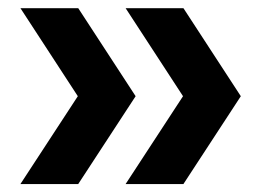

<svg xmlns="http://www.w3.org/2000/svg" viewBox="-20 -518 660 470"><path d="M30 -67.5 170.5 -282.5 30 -498H171.5L312 -282.5L171.5 -67.5ZM287.5 -67.5 428 -282.5 287.5 -498H429L569.5 -282.5L429 -67.5Z"/></svg>

Font: Encode Sans SemiExpanded SemiExpanded SemiBold
Style: Regular
Weight: 600
Width: 6
Designer: Multiple Designers
Foundry: Impallari Type
Version: Version 3.000; ttfautohint (v1.8.3) -l 8 -r 50 -G 200 -x 14 